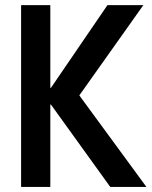

<svg xmlns="http://www.w3.org/2000/svg" viewBox="-20 -740 602 760"><path d="M63.5 0V-719.7H179.2V-392.1H209.5L167.5 -371.6L405.3 -719.7H547.4L271.5 -330.6V-393.1L559.6 0H416.5L167.5 -345.7L209.5 -326.2H179.2V0Z"/></svg>

Font: Reddit Mono SemiBold
Style: Regular
Weight: 600
Monospace: yes
Designer: Stephen Hutchings
Foundry: Reddit
Version: Version 1.014